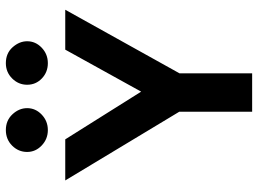

<svg xmlns="http://www.w3.org/2000/svg" viewBox="-130 -730 861 640"><g transform="rotate(-90 300.0 -410.5)"><path d="M247 0V-243L18 -623H155L314 -370L454 -623H587L375 -242V0ZM186 -681Q156 -681 134.5 -701.5Q113 -722 113 -750Q113 -779 134 -800Q155 -821 186 -821Q218 -821 238.5 -799Q259 -777 259 -750Q259 -722 237.5 -701.5Q216 -681 186 -681ZM409 -681Q379 -681 358 -701Q337 -721 337 -750Q337 -779 358 -800Q379 -821 409 -821Q442 -821 462 -798.5Q482 -776 482 -750Q482 -722 460.5 -701.5Q439 -681 409 -681Z"/></g></svg>

Font: Inconsolata Expanded ExtraBold
Style: Regular
Weight: 800
Width: 7
Monospace: yes
Designer: Raph Levien, Cyreal, Brenton Simpson
Foundry: Raph Levien, Cyreal, Google
Version: Version 3.001; ttfautohint (v1.8.2.53-6de2)